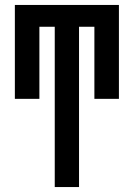

<svg xmlns="http://www.w3.org/2000/svg" viewBox="-20 -755 540 775"><path d="M201 0V-647H139V-356H40V-735H460V-356H361V-647H299V0Z"/></svg>

Font: Iosevka SS04 Semibold
Style: Regular
Weight: 600
Monospace: yes
Designer: Belleve Invis
Foundry: Belleve Invis
Version: Version 19.0.0; ttfautohint (v1.8.4)